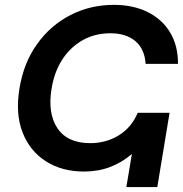

<svg xmlns="http://www.w3.org/2000/svg" viewBox="-20 -759 742 779"><path d="M320.8 -63Q231.4 -63 166.3 -104.5Q101.1 -146 71.5 -221.9Q42 -297.9 59.1 -400.9Q76.2 -504.9 130.9 -580.8Q185.5 -656.7 266.1 -698Q346.7 -739.3 441.9 -739.3Q520.5 -739.3 579.3 -710Q638.2 -680.7 670.4 -627Q702.6 -573.2 702.1 -500H570.8Q566.9 -560.5 529.1 -592.3Q491.2 -624 428.2 -624Q365.7 -624 316.2 -596.4Q266.6 -568.8 233.6 -518.8Q200.7 -468.8 189.5 -400.9Q172.4 -299.8 212.9 -239Q253.4 -178.2 346.2 -178.2Q410.6 -178.2 462.4 -210.2Q514.2 -242.2 538.6 -301.3H668L618.2 0H492.7L515.1 -134.3Q475.6 -100.1 427 -81.5Q378.4 -63 320.8 -63Z"/></svg>

Font: Inter Display SemiBold
Style: Italic
Weight: 600
Italic angle: -9.39999°
Designer: Rasmus Andersson
Foundry: rsms
Version: Version 4.000;git-a52131595